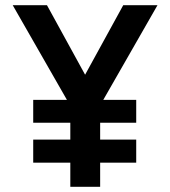

<svg xmlns="http://www.w3.org/2000/svg" viewBox="-20 -720 656 740"><path d="M251 0V-93H108V-182H251V-247H108V-335H238L29 -700H161L308 -432L455 -700H587L378 -335H505V-247H366V-182H505V-93H366V0Z"/></svg>

Font: Overpass Mono Light
Style: Regular
Weight: 300
Monospace: yes
Designer: Delve Withrington, Dave Bailey
Foundry: Delve Fonts LLC
Version: Version 4.000